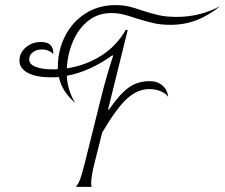

<svg xmlns="http://www.w3.org/2000/svg" viewBox="-20 -730 880 750"><path d="M241 -463Q314 -474 374.5 -512Q435 -550 471 -613H479L402 -302H406Q447 -362 482 -387.5Q517 -413 565 -413Q595 -413 614.5 -396Q634 -379 637 -351Q628 -365 608 -373.5Q588 -382 563 -382Q517 -382 476 -344.5Q435 -307 379 -212L349 -92Q336 -40 336 -14Q336 -6 338 0H276Q287 -13 293.5 -31Q300 -49 311 -92L377 -357Q397 -437 422 -512L419 -514Q329 -450 241 -434Q244 -375 274 -328Q222 -372 210 -429Q200 -428 179 -428Q121 -428 88.5 -445.5Q56 -463 56 -493Q56 -524 81 -545Q106 -566 140 -566Q190 -566 188 -519Q170 -537 144 -537Q123 -537 108.5 -526Q94 -515 94 -498Q94 -479 119 -469Q144 -459 187 -459Q200 -459 206 -460V-468Q206 -534 234.5 -589.5Q263 -645 314 -677.5Q365 -710 430 -710Q459 -710 481.5 -705Q504 -700 535 -689Q572 -677 601 -670.5Q630 -664 671 -664Q761 -664 840 -706Q796 -670 748.5 -651.5Q701 -633 645 -633Q609 -633 580.5 -639.5Q552 -646 513 -658Q481 -669 459.5 -674Q438 -679 415 -679Q363 -679 325 -649Q287 -619 265.5 -569.5Q244 -520 241 -463Z"/></svg>

Font: Srisakdi
Style: Regular
Weight: 400
Designer: Cadson Demak Co.,Ltd.
Foundry: Cadson Demak Co.,Ltd.
Version: Version 1.000